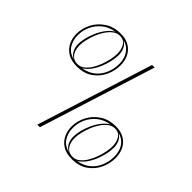

<svg xmlns="http://www.w3.org/2000/svg" viewBox="-171 -928 1148 1148"><g transform="rotate(45 402.5 -354.0)"><path d="M567.2 15Q519.1 15 488.4 -4.3Q457.7 -23.7 442.9 -54.8Q428.1 -86 428.1 -122.1Q428.1 -168 450.2 -211Q472.2 -254.1 514.3 -282.2Q556.4 -310.2 615.8 -310.2Q650.1 -310.2 675.2 -299.2Q700.2 -288.1 716.5 -269.2Q732.7 -250.4 740.6 -226Q748.4 -201.7 748.4 -174.7Q748.4 -128.4 728.2 -84.8Q708 -41.3 667.5 -13.1Q627.1 15 567.2 15ZM560.7 2.2Q584.5 2.2 603.8 -12.9Q623.1 -28 638.2 -52Q653.3 -76 664 -104.8Q674.7 -133.7 680.3 -161.5Q685.8 -189.4 685.8 -210.9Q685.8 -246 670 -271.9Q654.2 -297.8 621 -297.8Q597.1 -297.8 577.2 -282.5Q557.3 -267.3 540.9 -243Q524.6 -218.8 513.4 -190.2Q502.2 -161.5 496.1 -134.1Q490 -106.7 490 -86.1Q490 -63.2 497.4 -42.7Q504.8 -22.3 520.5 -10Q536.3 2.2 560.7 2.2ZM598.5 -0.2Q645.3 -7.9 675.9 -33.9Q706.6 -59.9 721.8 -97.3Q736.9 -134.7 736.9 -174.7Q736.9 -203.5 728.1 -227.6Q719.3 -251.7 701.1 -269.2Q682.9 -286.7 654 -293.7Q676 -282 686.7 -259.9Q697.3 -237.8 697.3 -210.9Q697.3 -187.2 690.9 -156.9Q684.4 -126.6 672 -96.4Q659.6 -66.2 641.2 -40.7Q622.8 -15.3 598.5 -0.2ZM583.2 -295Q537 -287.4 504.8 -261Q472.7 -234.6 456.1 -198.1Q439.6 -161.7 439.6 -122.1Q439.6 -79.4 460.5 -46.2Q481.3 -13 526.8 -2Q502.6 -12.5 490.5 -35.6Q478.5 -58.7 478.5 -86.1Q478.5 -109 485.5 -138.4Q492.5 -167.7 505.9 -198.2Q519.4 -228.7 538.8 -254.4Q558.3 -280.1 583.2 -295ZM196 -397.8Q148 -397.8 117.3 -417.1Q86.6 -436.5 71.8 -467.6Q57 -498.7 57 -534.9Q57 -580.7 79 -623.8Q101 -666.9 143.2 -694.9Q185.3 -723 244.6 -723Q279 -723 304 -711.9Q329.1 -700.9 345.3 -682Q361.5 -663.2 369.4 -638.8Q377.3 -614.5 377.3 -587.5Q377.3 -541.2 357 -497.6Q336.8 -454 296.4 -425.9Q256 -397.8 196 -397.8ZM189.5 -410.6Q213.3 -410.6 232.6 -425.7Q251.9 -440.7 267 -464.7Q282.1 -488.8 292.8 -517.6Q303.5 -546.5 309.1 -574.3Q314.7 -602.1 314.7 -623.7Q314.7 -658.8 298.9 -684.7Q283 -710.6 249.9 -710.6Q225.9 -710.6 206.1 -695.3Q186.2 -680 169.8 -655.8Q153.4 -631.6 142.2 -602.9Q131 -574.3 124.9 -546.9Q118.9 -519.5 118.9 -498.9Q118.9 -476 126.3 -455.5Q133.6 -435 149.4 -422.8Q165.1 -410.6 189.5 -410.6ZM227.3 -413Q274.1 -420.7 304.8 -446.7Q335.5 -472.6 350.6 -510.1Q365.8 -547.5 365.8 -587.5Q365.8 -616.3 357 -640.4Q348.2 -664.5 330 -682Q311.8 -699.5 282.9 -706.5Q304.8 -694.8 315.5 -672.7Q326.2 -650.6 326.2 -623.7Q326.2 -600 319.7 -569.7Q313.2 -539.4 300.8 -509.2Q288.4 -479 270.1 -453.5Q251.7 -428.1 227.3 -413ZM212 -707.8Q165.9 -700.2 133.7 -673.8Q101.5 -647.4 85 -610.9Q68.5 -574.4 68.5 -534.9Q68.5 -492.2 89.3 -459Q110.2 -425.7 155.6 -414.7Q131.4 -425.3 119.4 -448.4Q107.4 -471.5 107.4 -498.9Q107.4 -521.8 114.3 -551.1Q121.3 -580.5 134.8 -611Q148.2 -641.5 167.7 -667.2Q187.1 -692.8 212 -707.8ZM275.9 15 508.9 -723H530.5L297.5 15Z"/></g></svg>

Font: Kalnia Glaze Thin
Style: Regular
Weight: 100
Version: Version 1.110